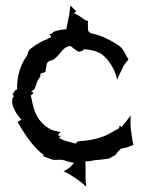

<svg xmlns="http://www.w3.org/2000/svg" viewBox="-20 -576 525 698"><path d="M25 -236C27 -235 26 -229 31 -226V-225H29C19 -210 25 -189 38 -167C44 -157 53 -147 58 -140C56 -140 42 -133 44 -131C45 -130 46 -128 47 -127C77 -76 107 -35 140 -12C139 -11 137 -10 136 -10V-9C145 -5 156 -1 166 3C186 9 192 1 214 7C226 11 239 15 249 16C244 23 236 29 229 37H227C222 41 216 43 212 46V47C220 51 230 55 238 61L262 77C273 85 284 94 293 102H294C292 91 291 78 291 66V39C291 29 291 20 290 11C307 11 324 5 341 5C352 3 366 3 376 0H377C381 -2 386 -5 391 -8C401 -12 401 -14 408 -24C413 -28 418 -34 421 -37V-36C425 -37 432 -38 438 -39C448 -43 457 -46 465 -49V-50C464 -56 461 -63 461 -69L456 -105C454 -122 454 -141 455 -155H454C445 -144 434 -127 422 -115C422 -114 422 -113 421 -113C421 -113 420 -114 420 -115C420 -119 413 -118 413 -117C413 -116 414 -112 414 -111C407 -106 397 -102 390 -97C349 -72 312 -66 263 -62C261 -61 256 -56 256 -54C239 -58 204 -66 194 -76C196 -78 200 -81 202 -81V-82C200 -82 195 -82 193 -83C188 -85 192 -84 193 -87C194 -91 197 -94 200 -95V-96C189 -98 174 -101 163 -106C132 -124 110 -149 99 -196C97 -208 94 -218 92 -229C94 -230 99 -235 101 -237C103 -239 94 -244 93 -245H95C111 -250 108 -267 118 -285C121 -290 124 -294 126 -297H127C126 -299 127 -306 127 -307C128 -310 141 -312 145 -314V-315C146 -322 147 -329 149 -336C148 -342 153 -356 168 -356C199 -371 203 -405 236 -409C242 -404 254 -395 263 -389C266 -387 284 -390 284 -397C311 -396 332 -390 350 -379C375 -360 398 -324 406 -287C406 -287 409 -291 410 -291L409 -292C409 -291 407 -290 407 -290L429 -336C434 -344 442 -353 447 -360V-361C443 -367 438 -374 435 -381C423 -408 405 -414 395 -421C376 -433 340 -450 311 -455C304 -459 301 -461 300 -467C300 -476 299 -492 300 -500H299C294 -501 290 -502 284 -507L271 -516C264 -521 255 -526 248 -528C251 -530 255 -532 257 -535L236 -556C235 -546 233 -535 232 -524L221 -470C212 -468 205 -469 198 -467C189 -465 181 -463 173 -460C173 -455 166 -452 159 -452H158C160 -451 163 -448 164 -446C167 -440 164 -440 160 -438C159 -438 154 -436 154 -435C135 -427 114 -417 97 -403C86 -397 83 -391 79 -375C55 -342 41 -301 42 -250C41 -250 38 -250 37 -249C33 -249 33 -239 26 -236ZM317 -451C317 -451 323 -448 320 -449C319 -450 318 -450 317 -451Z"/></svg>

Font: Charger Mayhem
Style: Regular
Weight: 400
Designer: Jasper
Foundry: Cannot Into Space Fonts
Version: Version 0.98